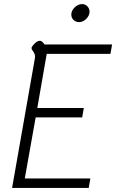

<svg xmlns="http://www.w3.org/2000/svg" viewBox="-20 -917 567 937"><path d="M150 -631Q151 -634 151 -640Q151 -649 148 -655.5Q145 -662 138.5 -671Q132 -680 135 -687Q139 -695 151 -706.5Q163 -718 176 -718Q180 -718 186.5 -712.5Q193 -707 197 -700H527L519 -654H208L162 -390H389L381 -344H154L101 -46H421L413 0H39ZM328 -846Q328 -865 344.5 -881Q361 -897 381 -897Q396 -897 406.5 -886Q417 -875 417 -860Q417 -841 401 -825Q385 -809 366 -809Q350 -809 339 -819.5Q328 -830 328 -846Z"/></svg>

Font: Niramit ExtraLight
Style: Italic
Weight: 200
Italic angle: -10°
Designer: Katatrad Aksorn Co.,Ltd.
Foundry: Cadson Demak Co.,Ltd.
Version: Version 1.000; ttfautohint (v1.6)